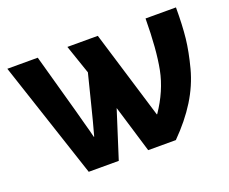

<svg xmlns="http://www.w3.org/2000/svg" viewBox="-98 -731 1057 886"><g transform="rotate(-20 430.5 -287.5)"><path d="M8.8 -575.2H158.2L239.3 -283.2Q244.1 -262.7 256.8 -217.8Q269.5 -172.9 276.4 -143.6H278.3Q285.2 -168.9 297.4 -214.4Q309.6 -259.8 315.4 -285.2L352.5 -432.6L303.7 -575.2H453.1L585 -141.6H586.9Q649.4 -233.4 668 -328.1Q686.5 -422.9 687.5 -575.2H836.9Q836.9 -487.3 830.1 -424.8Q823.2 -362.3 803.2 -286.1Q783.2 -210 739.3 -139.2Q695.3 -68.4 627 0H491.2L420.9 -232.4L346.7 0H199.2Z"/></g></svg>

Font: Gothic A1 ExtraBold
Style: Regular
Weight: 800
Designer: HanYang I&C Co.,Ltd.
Foundry: HanYang I&C Co.,Ltd.
Version: Version 2.50